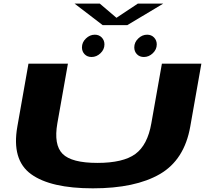

<svg xmlns="http://www.w3.org/2000/svg" viewBox="-20 -1022 1151 1046"><path d="M486 4Q255.5 4 149 -73.5Q42.5 -151 74.5 -332.5L135 -675H350L292.5 -350.5Q272 -233 321 -183.8Q370 -134.5 510.5 -134.5Q651 -134.5 717.5 -183.2Q784 -232 804.5 -350.5L862 -675H1077L1016.5 -332.5Q984.5 -151 850.8 -73.5Q717 4 486 4ZM479 -711.5Q455.5 -711.5 441 -726.5Q426.5 -741.5 426.5 -764Q426.5 -791.5 448 -812.2Q469.5 -833 496.5 -833Q519.5 -833 534.2 -817.8Q549 -802.5 549 -780Q549 -752.5 527.5 -732Q506 -711.5 479 -711.5ZM764 -711.5Q740.5 -711.5 726 -726.5Q711.5 -741.5 711.5 -764Q711.5 -791.5 733 -812.2Q754.5 -833 781.5 -833Q804.5 -833 819.2 -817.8Q834 -802.5 834 -780Q834 -752.5 812.5 -732Q791 -711.5 764 -711.5ZM539.5 -885 386 -1002.5H523.5L614.5 -925L731 -1002.5H869.5L673.5 -885Z"/></svg>

Font: Anybody UltraExpanded Regular
Style: Bold Italic
Weight: 700
Width: 9
Italic angle: -10°
Designer: Tyler Finck
Foundry: Etcetera Type Company
Version: Version 1.010; ttfautohint (v1.8.3) -l 8 -r 50 -G 200 -x 14 